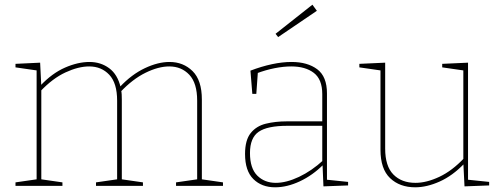

<svg xmlns="http://www.w3.org/2000/svg" viewBox="-20 -792 2136 818"><path d="M494 -420 491 -422Q541 -475 597 -501.5Q653 -528 702 -528Q761 -528 800.5 -489Q840 -450 840 -368V-21L833 -29L930 -15V0H730V-15L827 -29L820 -21V-363Q820 -438 786.5 -473.5Q753 -509 701 -509Q655 -509 600 -482Q545 -455 493 -400L496 -408Q498 -399 498.5 -389Q499 -379 499 -368V-21L492 -29L589 -15V0H389V-15L486 -29L479 -21V-363Q479 -438 445.5 -473.5Q412 -509 360 -509Q314 -509 259 -483.5Q204 -458 152 -403L156 -414V-21L149 -29L246 -15V0H46V-15L143 -29L136 -21V-499L143 -491L46 -505V-520L151 -525L156 -424L152 -427Q202 -480 257 -504Q312 -528 361 -528Q409 -528 445 -501.5Q481 -475 494 -420Z M1373 -19 1366 -27 1463 -17V-2L1358 2L1354 -94L1358 -91Q1312 -45 1257.5 -19.5Q1203 6 1152 6Q1095 6 1059.5 -29Q1024 -64 1024 -136Q1024 -195 1048 -225Q1072 -255 1112.5 -265Q1153 -275 1202 -275H1360L1353 -268V-391Q1353 -454 1317 -481.5Q1281 -509 1221 -509Q1188 -509 1150 -501.5Q1112 -494 1072 -479L1079 -490L1072 -392H1055L1047 -491Q1094 -509 1138.5 -518.5Q1183 -528 1222 -528Q1290 -528 1331.5 -497Q1373 -466 1373 -394ZM1045 -140Q1045 -75 1076 -44Q1107 -13 1155 -13Q1200 -13 1254 -38.5Q1308 -64 1358 -110L1353 -99V-263L1360 -256H1204Q1119 -256 1082 -230.5Q1045 -205 1045 -140ZM1165 -634 1154 -648 1311 -772 1330 -746Z M1749 6Q1683 6 1642 -33Q1601 -72 1601 -154V-499L1608 -491L1511 -505V-520L1621 -525V-159Q1621 -84 1656 -48.5Q1691 -13 1750 -13Q1797 -13 1851.5 -38.5Q1906 -64 1958 -119L1954 -108V-500L1961 -491L1864 -505V-520L1974 -525V-23L1967 -27L2064 -17V-2L1959 2L1954 -98L1958 -95Q1908 -43 1853 -18.5Q1798 6 1749 6Z"/></svg>

Font: Bitter Thin
Style: Regular
Weight: 100
Designer: Sol Matas, and Bitter project Authors
Foundry: Sol Matas
Version: Version 2.002